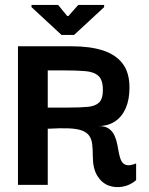

<svg xmlns="http://www.w3.org/2000/svg" viewBox="-20 -751 606 780"><path d="M53 0V-563H271Q345 -563 397 -546.5Q449 -530 477.5 -493.5Q506 -457 506 -395Q506 -347 491 -312Q476 -277 447.5 -258Q419 -239 380 -239Q407 -239 422 -228.5Q437 -218 445 -200.5Q453 -183 456.5 -164Q460 -145 463.5 -127Q467 -109 473.5 -96.5Q480 -84 494 -80.5Q508 -77 533 -87V-19Q510 1 480 7Q450 13 422 3Q394 -7 375.5 -36.5Q357 -66 357 -118Q357 -145 354.5 -165.5Q352 -186 342.5 -199.5Q333 -213 313.5 -220.5Q294 -228 260.5 -229.5Q227 -231 174 -228V0ZM174 -314H259Q307 -314 337.5 -317Q368 -320 383 -335Q398 -350 398 -385Q398 -426 380 -442.5Q362 -459 327 -462Q292 -465 240 -465H174ZM230 -609 108 -722V-731H216L253 -686H258L298 -731H403V-722L281 -609Z"/></svg>

Font: Darker Grotesque Light ExtraBold
Style: Regular
Weight: 800
Version: Version 1.000;gftools[0.9.28]